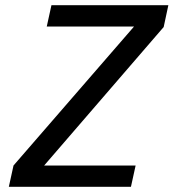

<svg xmlns="http://www.w3.org/2000/svg" viewBox="-20 -719 668 739"><path d="M14 0 32 -82 496 -617H160L178 -699H628L610 -615L150 -82H502L484 0Z"/></svg>

Font: Fragment Mono SC
Style: Italic
Weight: 400
Italic angle: -12°
Monospace: yes
Designer: Wei Huang based on Nimbus Sans by URW Studio, based on Helvetica by Max Miedinger.
Foundry: Wei Huang
Version: Version 1.012; ttfautohint (v1.8.4.7-5d5b)